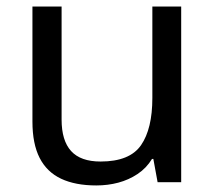

<svg xmlns="http://www.w3.org/2000/svg" viewBox="-20 -556 658 586"><path d="M533 -536V0H461L448 -71H444Q427 -43 400 -25Q373 -7 341 1.5Q309 10 274 10Q210 10 166.5 -10.5Q123 -31 101 -74Q79 -117 79 -185V-536H168V-191Q168 -127 197 -95Q226 -63 287 -63Q376 -63 410.5 -113Q445 -163 445 -257V-536Z"/></svg>

Font: usinhala05
Style: Book
Weight: 400
Designer: Jelle Bosma - Monotype Design Team
Foundry: Monotype Imaging Inc.
Version: Version 2.003